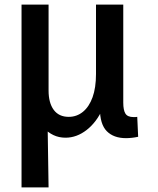

<svg xmlns="http://www.w3.org/2000/svg" viewBox="-20 -589 690 838"><path d="M74 229V-569H192V-194Q192 -140 214.5 -109.5Q237 -79 280 -79Q315 -79 342 -101Q369 -123 384 -164.5Q399 -206 399 -266V-569H518V-141Q518 -108 527.5 -93Q537 -78 563 -78Q567 -78 571 -78Q575 -78 579 -79L583 8Q569 11 555.5 12.5Q542 14 530 14Q476 14 446 -16.5Q416 -47 416 -116H429Q402 -56 358.5 -22Q315 12 266 12Q237 12 213 0.5Q189 -11 170 -32H188L192 229Z"/></svg>

Font: Yaldevi SemiBold
Style: Regular
Weight: 600
Designer: Sol Matas, Rajitha Manaperi, Kosala Senevirathne
Foundry: Mooniak
Version: Version 1.100